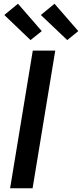

<svg xmlns="http://www.w3.org/2000/svg" viewBox="-20 -1005 438 1025"><path d="M34 0 155 -735H275L154 0ZM339 -791 198 -925 271 -985 398 -839ZM143 -791 3 -925 76 -985 203 -839Z"/></svg>

Font: Iosevka Aile Oblique
Style: Bold
Weight: 700
Italic angle: -9°
Designer: Belleve Invis
Foundry: Belleve Invis
Version: Version 31.1.0; ttfautohint (v1.8.4)